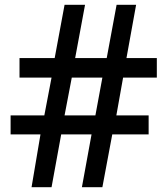

<svg xmlns="http://www.w3.org/2000/svg" viewBox="-20 -777 696 797"><path d="M111 0 148 -219H24V-298H164L194 -455H61V-536H207L248 -757H333L292 -536H423L464 -757H545L505 -536H631V-455H491L463 -298H597V-219H446L405 0H320L360 -219H234L194 0ZM248 -298H376L405 -455H278Z"/></svg>

Font: Menbere
Style: Regular
Weight: 400
Designer: Aleme Tadesse
Foundry: Sorkin Type Co
Version: Version 1.000